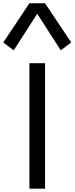

<svg xmlns="http://www.w3.org/2000/svg" viewBox="-82 -1128 446 1148"><path d="M93.8 0V-750H187.5V0ZM0 -827.1 -62.5 -874 93.8 -1108.4H187.5L343.8 -874L281.2 -827.1L140.6 -1045.9Z"/></svg>

Font: Michroma
Style: Regular
Weight: 400
Designer: Vernon Adams
Foundry: Vernon Adams
Version: Version 1.100; ttfautohint (v1.8.4.7-5d5b);gftools[0.9.29]